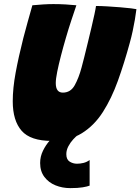

<svg xmlns="http://www.w3.org/2000/svg" viewBox="-20 -694 705 964"><path d="M430 109.5V238Q419 242.5 395.2 246.5Q371.5 250.5 332.5 250.5Q293 250.5 258.5 236.5Q224 222.5 202.8 194.2Q181.5 166 181.5 124.5Q181.5 92 195.8 62.8Q210 33.5 231 10.2Q252 -13 272.5 -28Q293 -43 305 -46.5L373 -17.5Q362 -10 347.8 5.5Q333.5 21 323.2 40.5Q313 60 313 80Q313 107 329.8 117.5Q346.5 128 366.5 128Q382.5 128 399 124Q415.5 120 430 109.5ZM240.5 13.5Q133 13.5 88.5 -37.5Q44 -88.5 44 -185.5Q44 -250.5 58.5 -329Q73 -407.5 97 -502.5Q107 -541 118.5 -582.2Q130 -623.5 142.5 -667.5Q169 -670 196.8 -671.8Q224.5 -673.5 248 -673.5Q278.5 -673.5 308.8 -671.8Q339 -670 363.5 -667.5Q352.5 -635 338.2 -592.2Q324 -549.5 311 -504.5Q297.5 -458.5 286 -414Q274.5 -369.5 267.2 -333.5Q260 -297.5 260 -277Q260 -229 295.5 -229Q334.5 -229 355 -265.8Q375.5 -302.5 389.5 -355Q394.5 -373.5 402.8 -406.2Q411 -439 420.5 -478.2Q430 -517.5 439 -555.2Q448 -593 454.2 -622.2Q460.5 -651.5 462 -664Q486.5 -664 519 -662Q551.5 -660 583.2 -657.5Q615 -655 637.5 -652.2Q660 -649.5 665 -648Q662 -623 657.2 -595.2Q652.5 -567.5 646.2 -538.2Q640 -509 631.5 -478.5Q604 -377.5 572 -288.5Q540 -199.5 496.5 -131.5Q453 -63.5 390.8 -25Q328.5 13.5 240.5 13.5Z"/></svg>

Font: Grandstander Thin Black
Style: Italic
Weight: 900
Italic angle: -15°
Version: Version 1.200